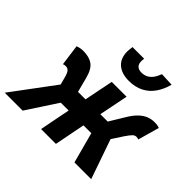

<svg xmlns="http://www.w3.org/2000/svg" viewBox="-218 -942 1143 1143"><g transform="rotate(45 353.5 -370.0)"><path d="M-45 0 156 -270 143 -319Q135 -349 125 -359Q115 -369 100 -369Q93 -369 88.5 -368Q84 -367 80 -365L62 -498Q86 -507 110 -507Q161 -507 191 -485Q221 -463 236 -404L260 -312H323L360 -496H485L448 -312H510L566 -404Q589 -443 612.5 -465.5Q636 -488 660 -497.5Q684 -507 711 -507Q724 -507 735 -505Q746 -503 752 -500L714 -365Q710 -367 705.5 -368Q701 -369 695 -369Q682 -369 671 -358Q660 -347 641 -319L596 -250L683 0H542L490 -194H424L386 0H261L299 -194H233L106 0ZM427 -572Q366 -572 331.5 -602.5Q297 -633 297 -690Q297 -699 298.5 -709.5Q300 -720 301 -730H399Q398 -722 397.5 -717Q397 -712 397 -707Q397 -684 409.5 -672Q422 -660 445 -660Q468 -660 485.5 -669Q503 -678 516 -695.5Q529 -713 539 -740L624 -736Q611 -687 585.5 -650Q560 -613 520.5 -592.5Q481 -572 427 -572Z"/></g></svg>

Font: Source Sans 3
Style: Bold Italic
Weight: 700
Italic angle: -11°
Designer: Paul D. Hunt
Foundry: Adobe
Version: Version 3.052;hotconv 1.1.0;makeotfexe 2.6.0